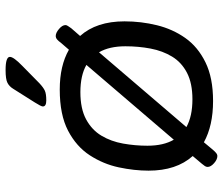

<svg xmlns="http://www.w3.org/2000/svg" viewBox="-74 -684 779 670"><g transform="rotate(-90 315.0 -348.5)"><path d="M106 21Q94 21 81 9.5Q68 -2 68 -13Q68 -18 71 -22.5Q74 -27 79 -33L106 -65Q55 -122 55 -219Q55 -269 66.5 -323Q78 -377 108.5 -424Q139 -471 194.5 -500Q250 -529 338 -529Q421 -529 477 -497L502 -526Q506 -532 512 -537.5Q518 -543 525 -543Q536 -543 549.5 -531.5Q563 -520 563 -509Q563 -505 559.5 -500Q556 -495 552 -489L525 -458Q576 -401 576 -303Q576 -245 562.5 -190Q549 -135 518 -91Q487 -47 433 -20.5Q379 6 298 6Q212 6 154 -26L129 4Q124 10 118 15.5Q112 21 106 21ZM142 -223Q142 -167 163 -131L424 -436Q387 -457 329 -457Q271 -457 234 -437Q197 -417 177 -383.5Q157 -350 149.5 -308Q142 -266 142 -223ZM304 -66Q360 -66 396.5 -85Q433 -104 453 -137Q473 -170 481 -212Q489 -254 489 -300Q489 -356 468 -392L207 -87Q245 -66 304 -66ZM300 -576Q279 -576 279 -588Q279 -594 293 -616L341 -692Q349 -705 361.5 -711.5Q374 -718 406 -718Q452 -718 452 -703Q452 -690 421 -660L360 -600Q345 -586 334 -581Q323 -576 300 -576Z"/></g></svg>

Font: Asap Semi Expanded Semi Expanded Regular
Style: Italic
Weight: 400
Width: 6
Italic angle: -6°
Designer: Pablo Cosgaya
Foundry: Omnibus-Type
Version: Version 3.001; ttfautohint (v1.8.4.7-5d5b)